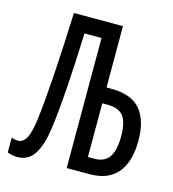

<svg xmlns="http://www.w3.org/2000/svg" viewBox="-108 -804 816 904"><g transform="rotate(15 300.0 -352.0)"><path d="M590 -211Q590 -110 545 -55Q500 0 409 0H297V-634H214Q202 -312 180 -159Q168 -76 139.5 -33Q111 10 59 10Q33 10 10 1V-72Q24 -65 41 -65Q67 -65 82.5 -94Q98 -123 106 -189Q127 -355 141 -714H338H380V-415H402Q502 -415 546 -362.5Q590 -310 590 -211ZM506 -210Q506 -279 483 -308.5Q460 -338 404 -338H380V-76H410Q461 -76 483.5 -109Q506 -142 506 -210Z"/></g></svg>

Font: Noto Sans Mono UI
Style: Regular
Weight: 400
Monospace: yes
Designer: Monotype Design team
Foundry: Monotype Imaging Inc.
Version: Version 1.000